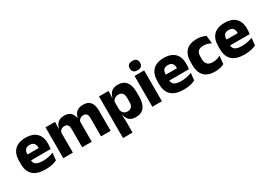

<svg xmlns="http://www.w3.org/2000/svg" viewBox="6 -1583 3692 2651"><g transform="rotate(-30 1852.0 -257.5)"><path d="M295 12.5Q161 12.5 97 -47.2Q33 -107 33 -221.5V-272.5Q33 -385.5 93 -445.8Q153 -506 267.5 -506Q344.5 -506 395.8 -479.8Q447 -453.5 472.8 -405Q498.5 -356.5 498.5 -288.5V-272Q498.5 -253 496.8 -233.2Q495 -213.5 492 -196.5H354Q356 -225.5 356.5 -251.2Q357 -277 357 -298Q357 -328.5 347.5 -349.2Q338 -370 318.2 -381Q298.5 -392 267.5 -392Q221.5 -392 200.2 -367.2Q179 -342.5 179 -297V-252L180 -235.5V-200.5Q180 -181.5 186.2 -164.5Q192.5 -147.5 208.2 -134.8Q224 -122 251.8 -114.8Q279.5 -107.5 322.5 -107.5Q368 -107.5 410 -116.2Q452 -125 490.5 -140L478 -25Q444 -7.5 397.5 2.5Q351 12.5 295 12.5ZM114 -196.5V-291H461V-196.5Z M1183 0V-293Q1183 -319 1176.8 -337.8Q1170.5 -356.5 1155.8 -366.5Q1141 -376.5 1115 -376.5Q1093 -376.5 1076.5 -368.2Q1060 -360 1049 -345.8Q1038 -331.5 1032.5 -313.5L1018 -385H1031.5Q1039.5 -418 1057 -444.8Q1074.5 -471.5 1105.5 -487.2Q1136.5 -503 1185 -503Q1237.5 -503 1270.8 -482.2Q1304 -461.5 1320 -420.2Q1336 -379 1336 -317.5V0ZM581 0V-491.5H733L728 -359L734 -354V0ZM882 0V-293Q882 -319 875.8 -337.8Q869.5 -356.5 854.5 -366.5Q839.5 -376.5 814 -376.5Q791.5 -376.5 775 -368.2Q758.5 -360 747.8 -345.8Q737 -331.5 731.5 -313.5L708 -385H734Q741.5 -418.5 758.8 -445Q776 -471.5 806.5 -487.2Q837 -503 883.5 -503Q952 -503 986.8 -467.8Q1021.5 -432.5 1030.5 -365.5Q1032 -355.5 1033.5 -341Q1035 -326.5 1035 -315V0Z M1734.5 11.5Q1690.5 11.5 1660.5 -3Q1630.5 -17.5 1612.8 -44.2Q1595 -71 1587.5 -106.5H1548L1584 -209.5Q1585 -179 1595.8 -158Q1606.5 -137 1626.8 -125.8Q1647 -114.5 1675 -114.5Q1717 -114.5 1738.8 -139.2Q1760.5 -164 1760.5 -213V-283Q1760.5 -332 1739.2 -356.5Q1718 -381 1676 -381Q1652.5 -381 1633.2 -372Q1614 -363 1600.8 -348.2Q1587.5 -333.5 1581.5 -314.5L1546.5 -385H1587Q1594.5 -418 1612 -444.8Q1629.5 -471.5 1660.5 -487.2Q1691.5 -503 1739.5 -503Q1825.5 -503 1869.8 -446.8Q1914 -390.5 1914 -278V-218Q1914 -104.5 1869.8 -46.5Q1825.5 11.5 1734.5 11.5ZM1434 172V-491.5H1586L1581 -359L1584 -341.5V-152.5L1582 -126.5L1586 5V172Z M2000.5 0V-491.5H2153.5V0ZM2077 -538Q2034 -538 2014.5 -557.8Q1995 -577.5 1995 -611V-614.5Q1995 -648 2014.5 -667.5Q2034 -687 2077 -687Q2119 -687 2138.8 -667.5Q2158.5 -648 2158.5 -614.5V-611Q2158.5 -577 2138.8 -557.5Q2119 -538 2077 -538Z M2499.5 12.5Q2365.5 12.5 2301.5 -47.2Q2237.5 -107 2237.5 -221.5V-272.5Q2237.5 -385.5 2297.5 -445.8Q2357.5 -506 2472 -506Q2549 -506 2600.2 -479.8Q2651.5 -453.5 2677.2 -405Q2703 -356.5 2703 -288.5V-272Q2703 -253 2701.2 -233.2Q2699.5 -213.5 2696.5 -196.5H2558.5Q2560.5 -225.5 2561 -251.2Q2561.5 -277 2561.5 -298Q2561.5 -328.5 2552 -349.2Q2542.5 -370 2522.8 -381Q2503 -392 2472 -392Q2426 -392 2404.8 -367.2Q2383.5 -342.5 2383.5 -297V-252L2384.5 -235.5V-200.5Q2384.5 -181.5 2390.8 -164.5Q2397 -147.5 2412.8 -134.8Q2428.5 -122 2456.2 -114.8Q2484 -107.5 2527 -107.5Q2572.5 -107.5 2614.5 -116.2Q2656.5 -125 2695 -140L2682.5 -25Q2648.5 -7.5 2602 2.5Q2555.5 12.5 2499.5 12.5ZM2318.5 -196.5V-291H2665.5V-196.5Z M2997 13Q2880 13 2823.5 -48.5Q2767 -110 2767 -221.5V-272.5Q2767 -382 2823.5 -443.5Q2880 -505 2996.5 -505Q3026.5 -505 3052.5 -500.8Q3078.5 -496.5 3100.5 -489Q3122.5 -481.5 3139 -473L3151.5 -346.5Q3127 -360.5 3097.5 -369.8Q3068 -379 3031 -379Q2973 -379 2947 -351Q2921 -323 2921 -270V-227.5Q2921 -173.5 2948.5 -144.5Q2976 -115.5 3034.5 -115.5Q3071 -115.5 3100.2 -124.2Q3129.5 -133 3156 -147L3144 -20Q3118 -6 3080 3.5Q3042 13 2997 13Z M3468.5 12.5Q3334.5 12.5 3270.5 -47.2Q3206.5 -107 3206.5 -221.5V-272.5Q3206.5 -385.5 3266.5 -445.8Q3326.5 -506 3441 -506Q3518 -506 3569.2 -479.8Q3620.5 -453.5 3646.2 -405Q3672 -356.5 3672 -288.5V-272Q3672 -253 3670.2 -233.2Q3668.5 -213.5 3665.5 -196.5H3527.5Q3529.5 -225.5 3530 -251.2Q3530.5 -277 3530.5 -298Q3530.5 -328.5 3521 -349.2Q3511.5 -370 3491.8 -381Q3472 -392 3441 -392Q3395 -392 3373.8 -367.2Q3352.5 -342.5 3352.5 -297V-252L3353.5 -235.5V-200.5Q3353.5 -181.5 3359.8 -164.5Q3366 -147.5 3381.8 -134.8Q3397.5 -122 3425.2 -114.8Q3453 -107.5 3496 -107.5Q3541.5 -107.5 3583.5 -116.2Q3625.5 -125 3664 -140L3651.5 -25Q3617.5 -7.5 3571 2.5Q3524.5 12.5 3468.5 12.5ZM3287.5 -196.5V-291H3634.5V-196.5Z"/></g></svg>

Font: Anek Tamil
Style: Bold
Weight: 700
Designer: Aadarsh Rajan (Tamil), Yesha Goshar (Latin)
Foundry: Ek Type
Version: Version 1.003